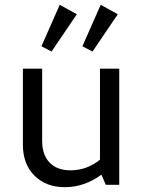

<svg xmlns="http://www.w3.org/2000/svg" viewBox="-20 -767 598 797"><path d="M364 -553 322 -575 398 -747 469 -708ZM194 -553 152 -575 228 -747 299 -708ZM249 10Q171 10 123 -38Q75 -86 75 -166V-482H155V-182Q155 -124 186 -92Q217 -60 273 -60Q340 -60 395 -104V-482H475V0H419L401 -42Q330 10 249 10Z"/></svg>

Font: Cantarell
Style: Regular
Weight: 400
Designer: Dave Crossland, Nikolaus Waxweiler, Florian Fecher, Jacques Le Bailly, Eben Sorkin, Alexei Vanyashin, Alexios Zavras, Em
Version: Version 0.303